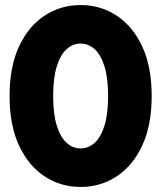

<svg xmlns="http://www.w3.org/2000/svg" viewBox="-20 -731 640 762"><path d="M300 11Q221 11 157 -31Q93 -73 55.5 -153.5Q18 -234 18 -350Q18 -466 55.5 -546.5Q93 -627 157 -669Q221 -711 300 -711Q379 -711 443 -669Q507 -627 544.5 -546.5Q582 -466 582 -350Q582 -234 544.5 -153.5Q507 -73 443 -31Q379 11 300 11ZM300 -142Q331 -142 355.5 -164Q380 -186 394.5 -232Q409 -278 409 -350Q409 -422 394.5 -468Q380 -514 355.5 -536Q331 -558 300 -558Q269 -558 244.5 -536Q220 -514 205.5 -468Q191 -422 191 -350Q191 -278 205.5 -232Q220 -186 244.5 -164Q269 -142 300 -142Z"/></svg>

Font: Red Hat Mono
Style: Regular
Weight: 300
Monospace: yes
Designer: Pentagram, MCKL
Foundry: Pentagram, MCKL
Version: Version 1.023